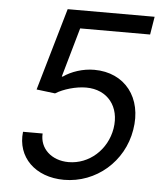

<svg xmlns="http://www.w3.org/2000/svg" viewBox="-53 -774 713 831"><g transform="rotate(5 304.0 -358.5)"><path d="M255.7 9.9C394.9 9.9 512.8 -92.3 535.5 -231.5C559.7 -372.2 478.7 -475.9 345.2 -475.9C295.5 -475.9 245.7 -458.8 211.6 -434.7H207.4L268.5 -649.1H572.4L585.2 -727.3H207.4L103.7 -369.3L184.7 -359.4C218.8 -380.7 272.7 -396.3 316.8 -396.3C410.5 -396.3 465.9 -325.3 450.3 -230.1C434.7 -136.4 358 -68.2 268.5 -68.2C194.6 -68.2 142 -116.5 146.3 -181.8H61.1C48.3 -71 130.7 9.9 255.7 9.9Z"/></g></svg>

Font: Margiela Sans
Style: Italic
Weight: 400
Italic angle: -9.39999°
Designer: Stefan Endress, Andreas Faust
Version: Version 1.100;FEAKit 1.0